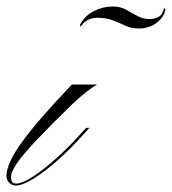

<svg xmlns="http://www.w3.org/2000/svg" viewBox="-102 -564 531 593"><path d="M-53 9Q-65 9 -73.5 0.5Q-82 -8 -82 -21Q-82 -59 -34 -125.5Q14 -192 120 -303H198Q185 -296 166.5 -281.5Q148 -267 125 -246Q54 -177 11.5 -132Q-31 -87 -49.5 -60Q-68 -33 -68 -17Q-68 3 -52 3Q-34 3 -0.5 -18.5Q33 -40 73.5 -76.5Q114 -113 152 -156L164 -169H174L165 -159Q122 -110 79.5 -72Q37 -34 2 -12.5Q-33 9 -53 9ZM147 -481 145 -487Q159 -515 187.5 -529.5Q216 -544 247 -544Q270 -544 287.5 -534Q305 -524 322.5 -514.5Q340 -505 361 -505Q374 -505 387 -511.5Q400 -518 405 -540L409 -534Q404 -510 381 -493Q358 -476 327 -476Q304 -476 285.5 -484.5Q267 -493 247 -501Q227 -509 200 -509Q164 -509 147 -481Z"/></svg>

Font: Ballet 16pt
Style: Regular
Weight: 400
Designer: Maximiliano R. Sproviero
Foundry: Omnibus-Type
Version: Version 1.100; ttfautohint (v1.8.3)